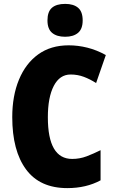

<svg xmlns="http://www.w3.org/2000/svg" viewBox="-20 -957 590 987"><path d="M343 -574Q287 -574 256.5 -515.5Q226 -457 226 -354Q226 -140 351 -140Q390 -140 425.5 -153.5Q461 -167 497 -185V-30Q423 10 326 10Q185 10 114 -86Q43 -182 43 -355Q43 -464 77.5 -547.5Q112 -631 176.5 -677.5Q241 -724 333 -724Q381 -724 429 -712Q477 -700 524 -674L474 -530Q443 -550 411 -562Q379 -574 343 -574ZM315 -937Q358 -937 381.5 -917Q405 -897 405 -852Q405 -808 381 -788Q357 -768 315 -768Q272 -768 248 -788Q224 -808 224 -852Q224 -897 247 -917Q270 -937 315 -937Z"/></svg>

Font: Noto Sans Lao UI Cond Blk
Style: Regular
Weight: 900
Width: 3
Designer: Monotype Design Team
Foundry: Monotype Imaging Inc.
Version: Version 2.000; ttfautohint (v1.8.4.7-5d5b)